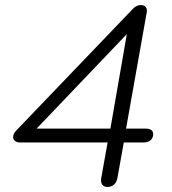

<svg xmlns="http://www.w3.org/2000/svg" viewBox="-20 -730 682 760"><path d="M380 -16Q380 -23 381 -27L406 -166H60Q47 -166 39.5 -172Q32 -178 32 -188Q32 -200 44 -213L508 -697Q521 -710 538 -710Q550 -710 556.5 -702.5Q563 -695 561 -682L479 -221H556Q590 -221 586 -193Q580 -166 547 -166H470L445 -27Q442 -9 431.5 0.5Q421 10 406 10Q393 10 386.5 3Q380 -4 380 -16ZM417 -221 482 -595 125 -221Z"/></svg>

Font: Kodchasan Light
Style: Italic
Weight: 300
Italic angle: -10°
Version: Version 1.000; ttfautohint (v1.6)